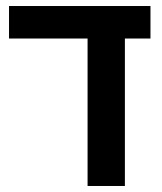

<svg xmlns="http://www.w3.org/2000/svg" viewBox="-20 -618 538 638"><path d="M480 -490V-598H10V-490H271V0H395V-490Z"/></svg>

Font: Noto Sans Hebrew SemiCondensed Semi
Style: Regular
Weight: 600
Width: 4
Designer: Monotype Design Team
Foundry: Monotype Imaging Inc.
Version: Version 1.902